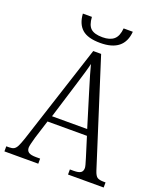

<svg xmlns="http://www.w3.org/2000/svg" viewBox="-161 -996 925 1098"><g transform="rotate(20 301.0 -447.0)"><path d="M-1 -31H16Q35 -31 45.5 -37Q56 -43 64 -58.5Q72 -74 84 -109L280 -713H328L531 -76Q540 -48 552 -39.5Q564 -31 592 -31H603V0H386V-31H409Q439 -31 451.5 -39.5Q464 -48 464 -68Q464 -79 450 -123L412 -245H172L137 -134Q122 -82 122 -68Q122 -49 135 -40Q148 -31 180 -31H205V0H-1ZM400 -282 339 -481Q304 -594 293 -639Q285 -602 251 -493L186 -282ZM151 -894H206Q209 -844 231 -824.5Q253 -805 302 -805Q347 -805 371 -825.5Q395 -846 399 -894H455Q445 -770 301 -770Q225 -770 190 -801Q155 -832 151 -894Z"/></g></svg>

Font: Noto Serif NarrowLight
Style: Regular
Weight: 300
Width: 4
Designer: Monotype Design Team
Foundry: Monotype Imaging Inc.
Version: Version 1.001